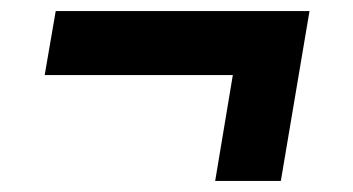

<svg xmlns="http://www.w3.org/2000/svg" viewBox="-20 -383 640 348"><path d="M370 -55 402 -247H61L81 -363H541L489 -55Z"/></svg>

Font: IBM Plex Mono
Style: Bold Italic
Weight: 700
Italic angle: -9°
Monospace: yes
Designer: Mike Abbink, Paul van der Laan, Pieter van Rosmalen
Foundry: Bold Monday
Version: Version 2.3